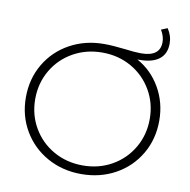

<svg xmlns="http://www.w3.org/2000/svg" viewBox="-91 -937 1020 1032"><g transform="rotate(10 419.0 -421.5)"><path d="M783 -350Q783 -249 735.5 -168Q688 -87 605 -41Q522 5 419 5Q316 5 233 -41.5Q150 -88 102.5 -169Q55 -250 55 -350Q55 -451 102.5 -532Q150 -613 233.5 -659Q317 -705 420 -705Q468 -705 536 -697Q589 -690 623 -690Q727 -690 727 -769Q727 -801 707 -834L741 -848Q766 -811 766 -768Q766 -712 729 -683Q692 -654 621 -654H610Q690 -610 736.5 -529Q783 -448 783 -350ZM731 -350Q731 -436 690 -506.5Q649 -577 578 -617.5Q507 -658 419 -658Q331 -658 259.5 -617.5Q188 -577 147 -506.5Q106 -436 106 -350Q106 -264 147 -193.5Q188 -123 259.5 -82.5Q331 -42 419 -42Q507 -42 578 -82.5Q649 -123 690 -193.5Q731 -264 731 -350Z"/></g></svg>

Font: Montserrat Alternates Light
Style: Regular
Weight: 300
Designer: Julieta Ulanovsky
Foundry: Julieta Ulanovsky
Version: Version 7.200